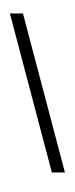

<svg xmlns="http://www.w3.org/2000/svg" viewBox="-20 -916 469 1204"><path d="M124 -831.5 387.2 165.5H305.2L42 -831.5ZM269.5 -591.8ZM209 -896.5ZM190.9 267.6Z"/></svg>

Font: Noto Sans Gujarati
Style: Regular
Weight: 400
Designer: Monotype Design team
Foundry: Monotype Imaging Inc.
Version: Version 1.02 uh